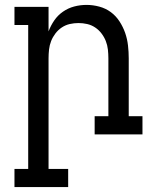

<svg xmlns="http://www.w3.org/2000/svg" viewBox="-20 -548 640 783"><path d="M258 215H39V141H95V-446H39V-520H178V-420Q187 -444 201.5 -465Q216 -486 237 -500.5Q258 -515 282.5 -521.5Q307 -528 333 -528Q359 -528 385 -521Q411 -514 432 -498.5Q453 -483 467.5 -460.5Q482 -438 490.5 -413.5Q499 -389 502 -362.5Q505 -336 505 -310V-74H561V0H366V-74H422V-310Q422 -328 420 -346Q418 -364 411.5 -380.5Q405 -397 394 -411.5Q383 -426 368 -436Q353 -446 335.5 -450Q318 -454 300 -454Q282 -454 264.5 -450Q247 -446 232 -436Q217 -426 206 -411.5Q195 -397 188.5 -380.5Q182 -364 180 -346Q178 -328 178 -310V141H258Z"/></svg>

Font: Iosevka Etoile
Style: Regular
Weight: 400
Designer: Belleve Invis
Foundry: Belleve Invis
Version: Version 33.2.4